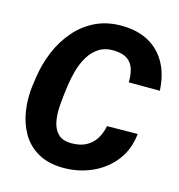

<svg xmlns="http://www.w3.org/2000/svg" viewBox="-108 -816 857 921"><g transform="rotate(15 320.5 -355.5)"><path d="M439.9 -237.8 591.8 -239.7Q583.5 -159.7 539.1 -103.5Q494.6 -47.4 427.2 -18.1Q359.9 11.2 282.7 9.8Q210 8.3 160.4 -20.8Q110.8 -49.8 82.5 -98.6Q54.2 -147.5 45.2 -208.3Q36.1 -269 44.4 -333.5L50.8 -377Q60.5 -444.3 86.7 -506.6Q112.8 -568.8 155.3 -617.9Q197.8 -667 256.3 -694.8Q314.9 -722.7 389.6 -721.2Q467.8 -719.7 522.5 -688Q577.1 -656.2 607.2 -599.9Q637.2 -543.5 640.6 -467.3L486.3 -467.8Q487.3 -506.3 478 -534.7Q468.8 -563 445.6 -579.1Q422.4 -595.2 380.4 -596.7Q335.4 -598.1 304.7 -578.4Q273.9 -558.6 254.2 -525.6Q234.4 -492.7 223.6 -453.9Q212.9 -415 207.5 -377.9L201.7 -333Q197.8 -302.2 195.6 -265.4Q193.4 -228.5 200 -194.6Q206.5 -160.6 227.8 -138.2Q249 -115.7 291.5 -114.3Q333.5 -113.3 363.8 -127.7Q394 -142.1 413.1 -170.2Q432.1 -198.2 439.9 -237.8Z"/></g></svg>

Font: Roboto ExtraBold
Style: Italic
Weight: 800
Designer: Christian Robertson
Foundry: Google
Version: Version 3.009; 2024